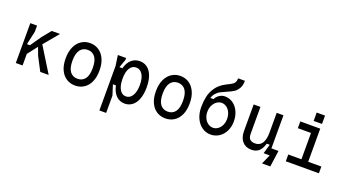

<svg xmlns="http://www.w3.org/2000/svg" viewBox="-65 -1485 4330 2399"><g transform="rotate(20 2100.0 -285.0)"><path d="M200 -530V-449L160 -269H200L298 -411L395 -530H505L341 -333L547 0H435L341 -180L302 -285L200 -154V0H110V-530Z M900 -462Q837 -462 801 -414.5Q765 -367 765 -269Q765 -171 801 -124.5Q837 -78 900 -78Q963 -78 999 -124.5Q1035 -171 1035 -269Q1035 -367 999 -414.5Q963 -462 900 -462ZM900 -552Q963 -552 1014 -519.5Q1065 -487 1095 -423Q1125 -359 1125 -269Q1125 -177 1095 -114Q1065 -51 1014 -19.5Q963 12 900 12Q837 12 786 -19.5Q735 -51 705 -114Q675 -177 675 -269Q675 -359 705 -423Q735 -487 786 -519.5Q837 -552 900 -552Z M1294 -390 1274 -530H1384V-505L1344 -394H1384Q1404 -470 1449.5 -511Q1495 -552 1560 -552Q1618 -552 1661 -519.5Q1704 -487 1727.5 -424Q1751 -361 1751 -272Q1751 -184 1727.5 -120Q1704 -56 1660.5 -22Q1617 12 1560 12Q1492 12 1445.5 -34Q1399 -80 1381 -165H1341L1384 -30V200H1294ZM1430 -272Q1430 -212 1444 -168.5Q1458 -125 1483.5 -101.5Q1509 -78 1544 -78Q1597 -78 1629 -130Q1661 -182 1661 -272Q1661 -362 1629 -412Q1597 -462 1544 -462Q1491 -462 1460.5 -412.5Q1430 -363 1430 -272Z M2100 -462Q2037 -462 2001 -414.5Q1965 -367 1965 -269Q1965 -171 2001 -124.5Q2037 -78 2100 -78Q2163 -78 2199 -124.5Q2235 -171 2235 -269Q2235 -367 2199 -414.5Q2163 -462 2100 -462ZM2100 -552Q2163 -552 2214 -519.5Q2265 -487 2295 -423Q2325 -359 2325 -269Q2325 -177 2295 -114Q2265 -51 2214 -19.5Q2163 12 2100 12Q2037 12 1986 -19.5Q1935 -51 1905 -114Q1875 -177 1875 -269Q1875 -359 1905 -423Q1935 -487 1986 -519.5Q2037 -552 2100 -552Z M2830 -246Q2830 -292 2812.5 -330.5Q2795 -369 2765 -390.5Q2735 -412 2700 -412Q2664 -412 2633.5 -390Q2603 -368 2585 -330Q2567 -292 2567 -246Q2567 -201 2585 -163Q2603 -125 2633.5 -103.5Q2664 -82 2700 -82Q2735 -82 2765 -103.5Q2795 -125 2812.5 -162.5Q2830 -200 2830 -246ZM2475 -276Q2475 -348 2488.5 -413.5Q2502 -479 2544.5 -541Q2587 -603 2667 -644L2692 -657Q2731 -676 2749 -688.5Q2767 -701 2776.5 -719.5Q2786 -738 2786 -770H2876Q2876 -707 2852 -667Q2828 -627 2794 -606Q2760 -585 2705 -562Q2658 -542 2631 -527.5Q2604 -513 2580 -487Q2556 -461 2543 -421H2586Q2601 -455 2635.5 -478.5Q2670 -502 2710 -502Q2771 -502 2819 -467.5Q2867 -433 2893.5 -374.5Q2920 -316 2920 -246Q2920 -173 2891 -115Q2862 -57 2812 -24.5Q2762 8 2700 8Q2637 8 2585.5 -28Q2534 -64 2504.5 -128.5Q2475 -193 2475 -276Z M3080 -175V-530H3170V-175Q3170 -122 3193 -100Q3216 -78 3262 -78Q3299 -78 3327 -97.5Q3355 -117 3370.5 -159.5Q3386 -202 3386 -268V-530H3476V-90H3570L3540 127H3430L3486 0H3405L3441 -125H3401Q3381 -56 3344 -22Q3307 12 3245 12Q3169 12 3124.5 -38Q3080 -88 3080 -175Z M3875 -90V-440H3700V-530H3965V-90H4140V0H3700V-90ZM3965.5 -704V-593H3854.5V-704Z"/></g></svg>

Font: Fliege Mono Thin
Style: Regular
Weight: 100
Version: Version 0.020;Glyphs 3.3 (3306)